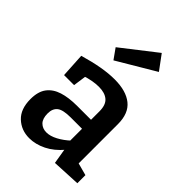

<svg xmlns="http://www.w3.org/2000/svg" viewBox="-242 -928 1042 1042"><g transform="rotate(45 278.5 -407.0)"><path d="M471 -63 453 -87 542 -63V-1L378 7L362 -89L370 -86Q329 -37 280.5 -13Q232 11 184 11Q123 11 81 -28.5Q39 -68 39 -144Q39 -202 64 -235Q89 -268 134.5 -282.5Q180 -297 245 -297H360L351 -286V-362Q351 -411 326 -432.5Q301 -454 255 -454Q232 -454 206.5 -449.5Q181 -445 151 -435L165 -450L153 -365H76L68 -505Q133 -524 187 -533.5Q241 -543 287 -543Q375 -543 423 -504.5Q471 -466 471 -384ZM160 -155Q160 -115 179 -96Q198 -77 228 -77Q257 -77 291 -95Q325 -113 357 -143L351 -119V-238L360 -228H264Q205 -228 182.5 -210Q160 -192 160 -155ZM209 -611 167 -670 366 -825 428 -741Z"/></g></svg>

Font: Bitter Thin SemiBold
Style: Regular
Weight: 600
Version: Version 2.002